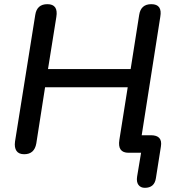

<svg xmlns="http://www.w3.org/2000/svg" viewBox="-20 -732 851 920"><path d="M674 168Q654 168 643.5 154Q633 140 637 114L656 0H596Q542 0 552 -62L592 -314H196L154 -45Q145 7 96 7Q70 7 59 -9Q48 -25 52 -54L149 -661Q157 -712 207 -712Q260 -712 250 -651L210 -401H606L647 -661Q655 -712 705 -712Q759 -712 748 -651L659 -84H703Q760 -84 751 -30L727 122Q720 168 674 168Z"/></svg>

Font: Nunito SemiBold
Style: Italic
Weight: 600
Italic angle: -9°
Designer: Vernon Adams
Foundry: Vernon Adams
Version: Version 3.601; ttfautohint (v1.8.2.53-6de2)